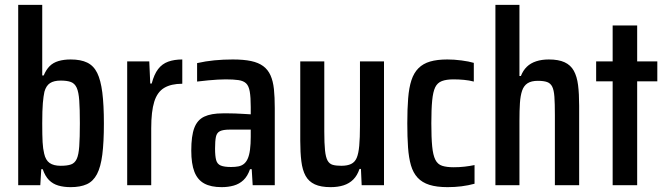

<svg xmlns="http://www.w3.org/2000/svg" viewBox="-20 -763 2747 791"><path d="M271 8Q243 8 220.5 1.5Q198 -5 182 -21Q166 -37 156 -66H150L146 0H55V-743H154V-452H160Q170 -476 184.5 -490.5Q199 -505 221 -511.5Q243 -518 271 -518Q313 -518 339.5 -505Q366 -492 380.5 -462.5Q395 -433 401.5 -382Q408 -331 408 -254Q408 -177 401.5 -126Q395 -75 379.5 -45.5Q364 -16 337.5 -4Q311 8 271 8ZM230 -80Q257 -80 272.5 -85.5Q288 -91 296 -108Q304 -125 306.5 -160.5Q309 -196 309 -255Q309 -314 306.5 -349Q304 -384 296 -401.5Q288 -419 272.5 -425Q257 -431 230 -431Q202 -431 186 -420.5Q170 -410 163 -385Q159 -367 156.5 -338Q154 -309 154 -255Q154 -205 155.5 -177.5Q157 -150 162 -130Q168 -103 184.5 -91.5Q201 -80 230 -80Z M504 0V-510H595L599 -419H605Q615 -457 631.5 -478.5Q648 -500 673 -509Q698 -518 731 -518V-418Q685 -418 656.5 -401Q628 -384 615.5 -344Q603 -304 603 -235V0Z M893 8Q849 8 821.5 -7Q794 -22 781 -55Q768 -88 768 -143Q768 -203 780.5 -236Q793 -269 821.5 -282.5Q850 -296 898 -296Q908 -296 921 -296Q934 -296 948.5 -295.5Q963 -295 979 -294Q995 -293 1013 -292V-322Q1013 -362 1009 -385.5Q1005 -409 994 -419.5Q983 -430 962.5 -433Q942 -436 910 -436Q895 -436 877 -435Q859 -434 838 -432Q817 -430 792 -427V-503Q827 -511 863.5 -514.5Q900 -518 939 -518Q984 -518 1014.5 -511.5Q1045 -505 1064.5 -490.5Q1084 -476 1094.5 -452.5Q1105 -429 1108.5 -396Q1112 -363 1112 -318V0H1021L1017 -66H1010Q1000 -37 983 -21Q966 -5 943 1.5Q920 8 893 8ZM932 -75Q949 -75 962 -77.5Q975 -80 984.5 -87.5Q994 -95 1000 -108Q1007 -123 1010 -146.5Q1013 -170 1013 -199V-229H926Q899 -229 886 -222.5Q873 -216 869.5 -199Q866 -182 866 -151Q866 -120 870.5 -103.5Q875 -87 889.5 -81Q904 -75 932 -75Z M1342 8Q1302 8 1277 -3.5Q1252 -15 1239 -38.5Q1226 -62 1221.5 -98.5Q1217 -135 1217 -183V-510H1316V-221Q1316 -172 1319 -143.5Q1322 -115 1329.5 -101.5Q1337 -88 1350.5 -84Q1364 -80 1386 -80Q1411 -80 1426.5 -87.5Q1442 -95 1449.5 -112.5Q1457 -130 1460 -162.5Q1463 -195 1463 -245V-510H1562V0H1470L1467 -67H1461Q1452 -40 1435.5 -23.5Q1419 -7 1395.5 0.5Q1372 8 1342 8Z M1824 8Q1779 8 1749 -1.5Q1719 -11 1700.5 -31Q1682 -51 1673 -82Q1664 -113 1661 -156Q1658 -199 1658 -255Q1658 -314 1661.5 -358Q1665 -402 1675 -432.5Q1685 -463 1704 -482Q1723 -501 1752 -509.5Q1781 -518 1823 -518Q1851 -518 1881.5 -514Q1912 -510 1932 -504V-427Q1913 -432 1891.5 -434Q1870 -436 1848 -436Q1819 -436 1800.5 -429Q1782 -422 1773 -403.5Q1764 -385 1760.5 -349Q1757 -313 1757 -255Q1757 -196 1760.5 -160Q1764 -124 1773.5 -105Q1783 -86 1801.5 -80Q1820 -74 1849 -74Q1873 -74 1894.5 -76.5Q1916 -79 1935 -83V-6Q1909 1 1881.5 4.5Q1854 8 1824 8Z M2021 0V-743H2120V-450H2126Q2135 -473 2150.5 -488Q2166 -503 2189 -510.5Q2212 -518 2241 -518Q2281 -518 2306 -506.5Q2331 -495 2344 -471.5Q2357 -448 2361.5 -412.5Q2366 -377 2366 -327V0H2266V-289Q2266 -337 2264 -364.5Q2262 -392 2255 -406Q2248 -420 2234 -425Q2220 -430 2196 -430Q2169 -430 2153.5 -420Q2138 -410 2131 -389.5Q2124 -369 2122 -338.5Q2120 -308 2120 -265V0Z M2504 0V-428H2436V-510H2504V-658H2605V-510H2688V-428H2605V0Z"/></svg>

Font: Saira Condensed SemiBold
Style: Regular
Weight: 600
Width: 3
Designer: Hector Gatti with collaboration of the Omnibus-Type team
Foundry: Omnibus-Type
Version: Version 1.100